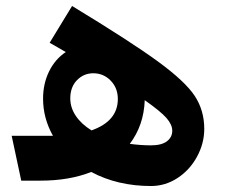

<svg xmlns="http://www.w3.org/2000/svg" viewBox="-20 -604 751 642"><path d="M663 -173Q663 -125 639 -80.5Q615 -36 574 -9Q533 18 485 18Q373 18 285 -29Q212 0 116 0H51L19 -150H157Q124 -209 124 -274Q124 -324 144 -365Q164 -406 200 -430L146 -461L221 -584Q417 -465 508 -398.5Q599 -332 631 -283.5Q663 -235 663 -173ZM374 -273Q374 -310 350 -334.5Q326 -359 292 -359Q260 -359 237.5 -336Q215 -313 215 -275Q215 -244 233.5 -216.5Q252 -189 286 -168Q374 -199 374 -273ZM556 -167Q556 -187 537 -209Q518 -231 464 -269Q461 -185 414 -123Q451 -118 485 -118Q520 -118 538 -131.5Q556 -145 556 -167Z"/></svg>

Font: FiraGOUPP
Style: Bold
Weight: 700
Designer: bBox Type
Foundry: bBox Type GmbH
Version: Version 1.001